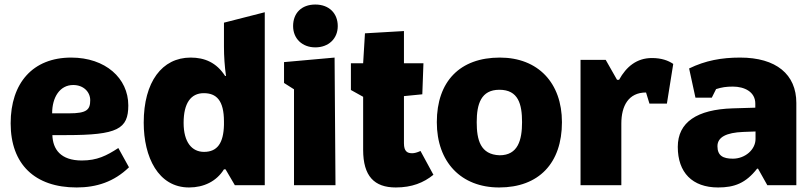

<svg xmlns="http://www.w3.org/2000/svg" viewBox="-20 -817 3581 847"><path d="M318 10C406 10 483 -15 549 -79L502 -164C450 -130 408 -109 341 -109C247 -109 213 -159 211 -221H273C499 -221 546 -248 546 -352C546 -472 445 -563 294 -563C125 -563 27 -451 27 -273C27 -92 134 10 318 10ZM210 -317C210 -388 244 -442 303 -442C349 -442 378 -411 378 -375C378 -333 363 -317 285 -317Z M814 10C879 10 935 -17 968 -70H975L1016 0H1148V-763L968 -717V-612C968 -568 971 -525 977 -482H973C935 -541 883 -563 821 -563C695 -563 614 -456 614 -276C614 -124 678 10 814 10ZM880 -147C827 -147 790 -189 790 -275C790 -362 822 -406 879 -406C934 -406 968 -375 968 -281V-266C966 -186 939 -147 880 -147Z M1460 0 1456 -563 1233 -543V-451L1277 -423V0ZM1371 -608C1429 -608 1470 -646 1470 -702C1470 -758 1432 -797 1371 -797C1310 -797 1273 -759 1273 -702C1273 -646 1314 -608 1371 -608Z M1726 10C1797 10 1849 -11 1892 -46L1835 -151C1820 -144 1808 -141 1798 -141C1777 -141 1762 -149 1762 -185V-393L1843 -401L1848 -538H1762V-680L1590 -670L1582 -538H1528V-420L1582 -390V-156C1582 -40 1631 10 1726 10Z M2182 10C2357 10 2459 -97 2459 -278C2459 -451 2354 -563 2185 -563C2009 -563 1907 -458 1907 -278C1907 -102 2014 10 2182 10ZM2184 -132C2099 -135 2083 -200 2083 -278C2083 -358 2102 -421 2183 -421C2267 -421 2283 -357 2283 -278C2283 -199 2265 -132 2184 -132Z M2541 -553V0H2721V-272C2721 -349 2752 -409 2830 -409L2845 -360H2922L2950 -535C2928 -550 2898 -561 2856 -561C2789 -561 2743 -523 2711 -465H2702L2652 -553Z M3365 0H3493V-363C3493 -489 3404 -563 3245 -563C3163 -563 3092 -550 3020 -515L3048 -386H3120L3139 -424C3164 -432 3184 -435 3213 -435C3264 -435 3312 -412 3312 -360V-342L3212 -339C3055 -334 2970 -278 2970 -169C2970 -56 3034 10 3148 10C3220 10 3270 -9 3320 -73H3324ZM3213 -117C3170 -117 3145 -130 3145 -172C3145 -212 3184 -232 3259 -235L3313 -237V-204C3313 -157 3267 -117 3213 -117Z"/></svg>

Font: Frost ExtraBold
Style: Regular
Weight: 800
Designer: Lee Frost
Foundry: Lee Frost for Ice Communication Norge AS
Version: Version 2.011;hotconv 1.0.107;makeotfexe 2.5.65593